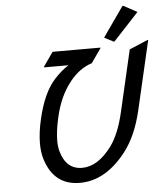

<svg xmlns="http://www.w3.org/2000/svg" viewBox="-62 -1015 922 1079"><g transform="rotate(-5 398.5 -475.0)"><path d="M796.9 -756.8 707 -368.7Q674.3 -227.5 607.4 -140.6Q491.2 9.8 345.2 9.8Q199.2 9.8 152.3 -140.6Q140.1 -179.7 140.1 -230Q140.1 -291.5 158.2 -368.7Q191.9 -513.2 257.3 -585Q298.3 -629.9 338.4 -654.3H199.7L201.2 -659.2L255.9 -737.3H525.9L524.4 -732.4L469.7 -654.3Q398.4 -631.8 343.8 -562.5Q282.2 -484.9 255.9 -368.7Q238.3 -291.5 238.3 -237.3Q238.3 -203.1 245.1 -178.7Q274.4 -73.2 364.7 -73.2Q454.6 -73.2 532.2 -178.7Q581.1 -245.1 609.4 -368.7L689 -712.9L792 -756.8ZM669.4 -960H674.3L750.5 -918.9L607.4 -764.6H602.5L551.3 -791.5Z"/></g></svg>

Font: Nova Script
Style: Regular
Weight: 400
Italic angle: -13°
Version: Version 2.001